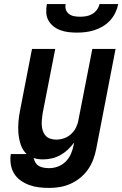

<svg xmlns="http://www.w3.org/2000/svg" viewBox="-20 -910 600 942"><path d="M222 12Q196 12 171 9Q146 6 123 -2.5Q100 -11 80.5 -25Q61 -39 49 -59Q37 -79 33 -103.5Q29 -128 33 -154H111Q91 -173 82 -199.5Q73 -226 70.5 -254.5Q68 -283 70.5 -312.5Q73 -342 79 -371L137 -670H251L189 -353Q187 -338 185.5 -323.5Q184 -309 185 -294.5Q186 -280 190.5 -267Q195 -254 204 -244Q213 -234 227 -229.5Q241 -225 256 -225Q275 -225 294 -231.5Q313 -238 328.5 -252Q344 -266 353 -284.5Q362 -303 365 -322L433 -670H547L452 -179Q447 -153 437.5 -127.5Q428 -102 412 -79Q396 -56 374 -38Q352 -20 326.5 -8.5Q301 3 274.5 7.5Q248 12 222 12ZM222 -85Q243 -85 264.5 -93Q286 -101 302.5 -117.5Q319 -134 328 -155Q337 -176 341 -197L344 -211Q330 -192 313 -176Q296 -160 276 -149Q256 -138 234.5 -133Q213 -128 191 -128Q179 -128 167.5 -129.5Q156 -131 145 -135Q148 -122 154.5 -111.5Q161 -101 172 -95Q183 -89 196 -87Q209 -85 222 -85ZM357 -750Q336 -750 315.5 -752.5Q295 -755 276 -762Q257 -769 242 -781Q227 -793 217.5 -810Q208 -827 207 -848Q206 -869 210 -890H302Q299 -875 303.5 -862Q308 -849 319 -841Q330 -833 344 -830.5Q358 -828 373 -828Q388 -828 403 -830.5Q418 -833 432 -841Q446 -849 455.5 -862Q465 -875 468 -890H560Q556 -869 546 -848Q536 -827 520.5 -810Q505 -793 485 -781Q465 -769 443 -762Q421 -755 399.5 -752.5Q378 -750 357 -750Z"/></svg>

Font: Lode
Style: Bold Italic
Weight: 700
Italic angle: -11°
Monospace: yes
Designer: Belleve Invis
Foundry: Belleve Invis
Version: Version 29.2.0; ttfautohint (v1.8.3)